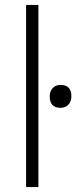

<svg xmlns="http://www.w3.org/2000/svg" viewBox="-20 -760 310 780"><path d="M86 0V-740H136V0ZM226 -322Q182 -322 182 -369Q182 -389 194 -402Q206 -415 226 -415Q270 -415 270 -369Q270 -348 258 -335Q246 -322 226 -322Z"/></svg>

Font: Readex Pro ExtraLight
Style: Regular
Weight: 200
Designer: Bonnie Shaver-Troup, Thomas Jockin
Foundry: Lexend
Version: Version 1.203; ttfautohint (v1.8.3)